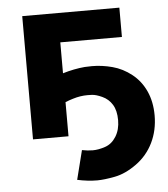

<svg xmlns="http://www.w3.org/2000/svg" viewBox="-53 -586 732 835"><g transform="rotate(-5 313.5 -168.0)"><path d="M75 0V-538H499V-410H230V-275Q280 -290 326 -294Q342 -295 358 -295Q402 -295 447 -283Q492 -271 530.5 -240.5Q569 -210 590 -163.5Q611 -117 611 -58Q611 7 585 60.5Q559 114 510.5 149Q462 184 415 193Q368 202 338 202Q297 202 251 192L283 65Q308 70 330 70Q355 70 384.5 60Q414 50 432.5 20Q451 -10 451 -51Q451 -93 435 -119Q419 -145 391.5 -157.5Q364 -170 346.5 -170.5Q329 -171 328 -171Q296 -171 264 -161Q247 -156 230 -149V0Z"/></g></svg>

Font: Montserrat Z
Style: Bold
Weight: 700
Designer: Julieta Ulanovsky
Foundry: Julieta Ulanovsky
Version: Version 8.000